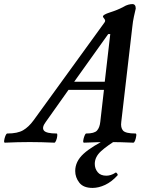

<svg xmlns="http://www.w3.org/2000/svg" viewBox="-98 -697 716 942"><path d="M-74 3Q-79 3 -77.5 -8Q-76 -19 -71.5 -30.5Q-67 -42 -62 -42Q-12 -42 15.5 -58Q43 -74 67 -107L412 -583Q418 -590 418 -595Q418 -600 413 -606Q407 -613 407 -616Q407 -625 441 -636Q460 -642 476 -648.5Q492 -655 507 -663Q520 -671 531.5 -674Q543 -677 551 -677Q568 -677 568 -655Q564 -638 559 -615.5Q554 -593 551 -564L497 -99Q493 -71 505.5 -56.5Q518 -42 567 -42Q572 -42 570.5 -30.5Q569 -19 565 -8Q561 3 556 3Q492 0 437 0Q380 0 314 3Q309 3 310.5 -8Q312 -19 316.5 -30.5Q321 -42 325 -42Q365 -42 378 -56.5Q391 -71 394 -99L412 -256H238L126 -98Q106 -71 117.5 -56.5Q129 -42 180 -42Q184 -42 183 -30.5Q182 -19 177.5 -8Q173 3 169 3Q103 0 48 0Q-10 0 -74 3ZM433 -530 266 -296H416L443 -530ZM356 225Q311 225 291 199Q271 173 271 142Q271 95 312 57.5Q353 20 437 -20H489Q428 17 397.5 45Q367 73 367 107Q367 130 381 147.5Q395 165 424 165Q434 165 445.5 161.5Q457 158 469 150Q472 148 476.5 154Q481 160 479 163Q450 195 418 210Q386 225 356 225Z"/></svg>

Font: Junicode SmExp
Style: Bold Italic
Weight: 700
Width: 6
Italic angle: -11°
Designer: Peter S. Baker
Version: Version 2.205; ttfautohint (v1.8.4)